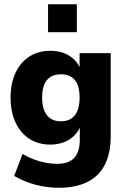

<svg xmlns="http://www.w3.org/2000/svg" viewBox="-20 -696 592 907"><path d="M258 191Q201 191 147 176.5Q93 162 47 135L87 31Q111 46 138.5 56.5Q166 67 194.5 72.5Q223 78 249 78Q304 78 330.5 50Q357 22 357 -36V-108H363Q349 -65 310.5 -39Q272 -13 217 -13Q161 -13 119 -40Q77 -67 53.5 -117Q30 -167 30 -235Q30 -303 53.5 -352.5Q77 -402 119 -429Q161 -456 217 -456Q272 -456 310 -431Q348 -406 363 -362H356V-445H503V-53Q503 28 475 82.5Q447 137 392 164Q337 191 258 191ZM268 -123Q312 -123 334 -152Q356 -181 356 -235Q356 -290 334 -317.5Q312 -345 268 -345Q224 -345 201.5 -317.5Q179 -290 179 -235Q179 -181 201.5 -152Q224 -123 268 -123ZM207 -544V-676H343V-544Z"/></svg>

Font: Nunito Sans 12pt ExtraLight
Style: Weight 830 Width 84 Optical size 12.0 YTLC 445
Weight: 830
Width: 4
Designer: Vernon Adams
Foundry: Vernon Adams
Version: Version 3.101;gftools[0.9.27]